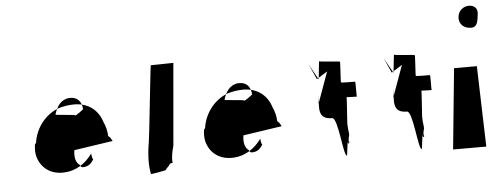

<svg xmlns="http://www.w3.org/2000/svg" viewBox="-48 -831 2500 956"><g transform="rotate(-5 1202.0 -353.0)"><path d="M384 -137C384 -137 386 -108 392 -109C379 -84 361 -72 334 -73C329 -74 325 -79 323 -85C305 -97 296 -122 302 -161L496 -190C493 -196 488 -203 485 -209C482 -208 479 -217 476 -216C475 -242 469 -266 459 -287C440 -349 391 -388 320 -388C292 -388 264 -383 239 -375C177 -350 127 -292 115 -214C113 -211 111 -208 109 -206C106 -184 106 -163 111 -145C127 -88 176 -50 246 -55C300 -58 349 -88 384 -137ZM363 -362C369 -362 320 -328 322 -333C324 -338 220 -342 224 -346C235 -386 259 -420 300 -422C338 -424 360 -401 363 -362Z M746 -22C759 -42 760 -33 770 -52C778 -56 788 -55 784 -59C780 -81 789 -119 795 -139L831 -551C827 -550 722 -550 718 -549C716 -549 677 -169 675 -169C665 -113 662 -53 672 -9C692 -11 719 -16 746 -22Z M1229 -137C1229 -137 1231 -108 1237 -109C1224 -84 1206 -72 1179 -73C1174 -74 1170 -79 1168 -85C1150 -97 1141 -122 1147 -161L1341 -190C1338 -196 1333 -203 1330 -209C1327 -208 1324 -217 1321 -216C1320 -242 1314 -266 1304 -287C1285 -349 1236 -388 1165 -388C1137 -388 1109 -383 1084 -375C1022 -350 972 -292 960 -214C958 -211 956 -208 954 -206C951 -184 951 -163 956 -145C972 -88 1021 -50 1091 -55C1145 -58 1194 -88 1229 -137ZM1208 -362C1214 -362 1165 -328 1167 -333C1169 -338 1065 -342 1069 -346C1080 -386 1104 -420 1145 -422C1183 -424 1205 -401 1208 -362Z M1595 -208C1624 -208 1634 -18 1651 -16C1655 -12 1658 -86 1664 -84C1664 -79 1664 -76 1663 -75C1666 -74 1668 -76 1670 -79C1665 -85 1666 -96 1672 -117C1673 -123 1667 -158 1668 -165C1665 -164 1678 -307 1675 -306C1672 -305 1727 -304 1727 -304C1724 -303 1728 -379 1724 -379C1721 -379 1656 -379 1654 -381C1652 -382 1660 -482 1658 -485C1657 -487 1556 -492 1555 -496C1554 -498 1545 -406 1545 -406L1502 -483L1536 -408L1590 -442L1533 -284L1538 -326C1533 -261 1522 -208 1595 -208Z M1969 -208C1998 -208 2008 -18 2025 -16C2029 -12 2032 -86 2038 -84C2038 -79 2038 -76 2037 -75C2040 -74 2042 -76 2044 -79C2039 -85 2040 -96 2046 -117C2047 -123 2041 -158 2042 -165C2039 -164 2052 -307 2049 -306C2046 -305 2101 -304 2101 -304C2098 -303 2102 -379 2098 -379C2095 -379 2030 -379 2028 -381C2026 -382 2034 -482 2032 -485C2031 -487 1930 -492 1929 -496C1928 -498 1919 -406 1919 -406L1876 -483L1910 -408L1964 -442L1907 -284L1912 -326C1907 -261 1896 -208 1969 -208Z M2347 0 2335 -403H2221L2181 0ZM2324 -596C2358 -596 2358 -634 2362 -662C2366 -691 2346 -708 2317 -706C2289 -704 2265 -681 2265 -649C2265 -617 2289 -596 2324 -596Z"/></g></svg>

Font: Ugly Stick
Style: It
Weight: 400
Designer: Stig
Foundry: Cannot Into Space Fonts
Version: Version 0.99